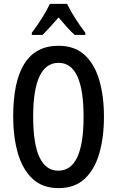

<svg xmlns="http://www.w3.org/2000/svg" viewBox="-20 -960 603 990"><path d="M516 -358Q516 -252 492 -169Q468 -86 416.5 -38Q365 10 282 10Q199 10 147.5 -38.5Q96 -87 72 -170.5Q48 -254 48 -359Q48 -724 282 -724Q365 -724 416.5 -676.5Q468 -629 492 -546.5Q516 -464 516 -358ZM151 -358Q151 -80 281 -80Q411 -80 411 -358Q411 -636 282 -636Q151 -636 151 -358ZM326 -940Q342 -906 368 -865.5Q394 -825 420 -791V-780H365Q345 -798 324.5 -821Q304 -844 282 -870Q259 -844 237.5 -820Q216 -796 199 -780H144V-791Q170 -825 196.5 -867Q223 -909 237 -940Z"/></svg>

Font: Noto Sans Lao Looped ExtraCondensed Medium
Style: Regular
Weight: 500
Width: 2
Designer: Mark Frömberg, Ben Mitchell
Foundry: The Fontpad Ltd
Version: Version 1.002; ttfautohint (v1.8.4.7-5d5b)